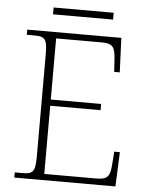

<svg xmlns="http://www.w3.org/2000/svg" viewBox="-57 -877 707 923"><g transform="rotate(5 296.5 -415.5)"><path d="M164 -798H454V-831H164ZM47 0H535L542 -166H515L510 -102C506 -49 496 -30 442 -30H189V-359H432V-389H189V-684H410C464 -684 473 -665 477 -612L481 -548H508L501 -714H47V-689H84C133 -689 146 -679 146 -605V-108C146 -35 133 -25 84 -25H47Z"/></g></svg>

Font: Noto Serif Devanagari ExtraLight
Style: Regular
Weight: 200
Designer: Universal Thirst, Indian Type Foundry and the Monotype Design Team
Foundry: Monotype Imaging Inc.
Version: Version 2.004